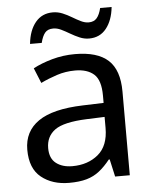

<svg xmlns="http://www.w3.org/2000/svg" viewBox="-53 -780 667 834"><g transform="rotate(-5 280.5 -362.5)"><path d="M288 -545Q386 -545 433 -502Q480 -459 480 -365V0H416L399 -76H395Q372 -47 347.5 -27.5Q323 -8 291.5 1Q260 10 215 10Q142 10 94 -28.5Q46 -67 46 -149Q46 -229 109 -272.5Q172 -316 303 -320L394 -323V-355Q394 -422 365 -448Q336 -474 283 -474Q241 -474 203 -461.5Q165 -449 132 -433L105 -499Q140 -518 188 -531.5Q236 -545 288 -545ZM314 -259Q214 -255 175.5 -227Q137 -199 137 -148Q137 -103 164.5 -82Q192 -61 235 -61Q303 -61 348 -98.5Q393 -136 393 -214V-262ZM98 -606Q104 -665 132.5 -699.5Q161 -734 208 -734Q230 -734 250.5 -725.5Q271 -717 290 -705.5Q309 -694 326.5 -685.5Q344 -677 360 -677Q383 -677 395.5 -691.5Q408 -706 415 -735H465Q459 -677 431 -642Q403 -607 356 -607Q335 -607 315 -615.5Q295 -624 275.5 -635.5Q256 -647 238.5 -655.5Q221 -664 204 -664Q180 -664 168 -649.5Q156 -635 149 -606Z"/></g></svg>

Font: Noto Sans Meetei Mayek
Style: Regular
Weight: 400
Designer: Monotype Design Team and Neelakash Kshetrimayum
Foundry: Monotype Imaging Inc.
Version: Version 2.002